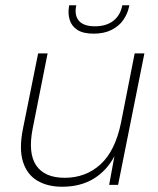

<svg xmlns="http://www.w3.org/2000/svg" viewBox="-20 -703 601 730"><path d="M429 0H395L415 -109Q386 -54 336 -23.5Q286 7 216 7Q161 7 122 -16Q83 -39 67.5 -87.5Q52 -136 67 -212L125 -500H161L104 -213Q86 -120 118 -73.5Q150 -27 226 -27Q306 -27 362 -78Q418 -129 440 -236L492 -500H529ZM470 -675Q465 -651 449 -627.5Q433 -604 404.5 -589.5Q376 -575 336 -575Q296 -575 274 -589.5Q252 -604 245 -627.5Q238 -651 242 -676L243 -683H270Q262 -645 280 -624Q298 -603 341 -603Q384 -603 411 -624Q438 -645 445 -683H472Z"/></svg>

Font: Albert Sans ExtraLight
Style: Italic
Weight: 250
Italic angle: -11.25°
Designer: Andreas Rasmussen
Foundry: a.Foundry
Version: Version 1.025